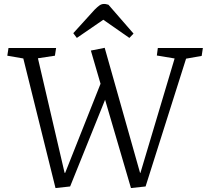

<svg xmlns="http://www.w3.org/2000/svg" viewBox="-20 -943 1047 972"><path d="M689 -68H691L864 -647L774 -662L779 -700H1007L1001 -660L922 -646L717 1L643 9L512 -438L335 1L261 9L98 -647L17 -661L23 -700H264L258 -661L172 -648L307 -68H310L489 -519L440 -687L510 -701ZM656 -773 635 -751 503 -843 369 -751 351 -775 459 -894Q473 -908 483.5 -915.5Q494 -923 507 -923Q514 -923 519 -921.5Q524 -920 529 -919Z"/></svg>

Font: Literata 12pt Light
Style: Italic
Weight: 300
Italic angle: -2°
Designer: Latin by Veronika Burian and Jose Scaglione. Greek by Irene Vlachou. Cyrillic by Vera Evstafieva
Foundry: TypeTogether
Version: Version 3.002